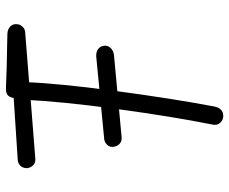

<svg xmlns="http://www.w3.org/2000/svg" viewBox="-84 -694 787 660"><g transform="rotate(-90 310.0 -363.5)"><path d="M135.5 -368.5Q135 -376.5 138.5 -383.2Q142 -390 149 -394.5Q156 -399 164.5 -399.5L444 -426.5Q460.5 -428 470.8 -421Q481 -414 483 -401Q484.5 -392.5 480.8 -384.8Q477 -377 468.8 -371.8Q460.5 -366.5 449 -365.5L169.5 -339.5Q159.5 -338.5 152.2 -342.2Q145 -346 140.8 -353Q136.5 -360 135.5 -368.5ZM212 -25.5Q239.5 -162.5 265.5 -353.5Q291.5 -544.5 297.5 -672.5L316.5 -653.5L93.5 -636Q85.5 -635.5 78.8 -639Q72 -642.5 67.5 -649.5Q63 -656.5 62.5 -664.5Q62 -672.5 65.5 -679.8Q69 -687 75.8 -691.5Q82.5 -696 90.5 -696.5L342 -713L303 -695Q302 -716.5 310.2 -727.5Q318.5 -738.5 340.5 -737Q368 -735.5 408.5 -734.5Q449 -733.5 484.5 -733Q505 -732.5 525.5 -732Q538 -731.5 547.5 -723.8Q557 -716 557.5 -704Q558 -695.5 554.5 -688.2Q551 -681 544.5 -676.2Q538 -671.5 529.5 -671L340.5 -656L358.5 -677.5Q354.5 -560.5 328.2 -363.5Q302 -166.5 274.5 -21.5Q272 -6.5 263.5 1.8Q255 10 242.5 10Q233 10 225.2 5.2Q217.5 0.5 213.8 -7.8Q210 -16 212 -25.5Z"/></g></svg>

Font: Monaspace Radon Var
Style: Regular
Weight: 400
Designer: Riley Cran and the Lettermatic Team
Version: Version 1.000 (Monaspace Radon Var)